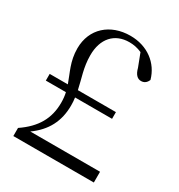

<svg xmlns="http://www.w3.org/2000/svg" viewBox="-170 -830 881 944"><g transform="rotate(30 270.5 -357.5)"><path d="M44 0H501V-61H105C179 -114 215 -182 215 -272C215 -288 214 -302 212 -316H422V-354H206C194 -413 173 -463 173 -534C173 -627 224 -685 308 -685C332 -685 354 -681 379 -670L407 -597C416 -562 432 -548 452 -548C470 -548 483 -558 490 -576C467 -659 394 -715 297 -715C183 -715 101 -643 101 -531C101 -457 130 -409 149 -354H46V-316H160C164 -299 166 -280 166 -259C166 -170 128 -103 44 -46Z"/></g></svg>

Font: Noto Serif JP Light
Style: Regular
Weight: 300
Designer: Ryoko NISHIZUKA 西塚涼子 (kana & ideographs); Frank Grießhammer (Latin, Greek & Cyrillic); Wenlong ZHANG 张文龙 (bopomofo); San
Foundry: Adobe
Version: Version 2.001;hotconv 1.1.0;makeotfexe 2.6.0